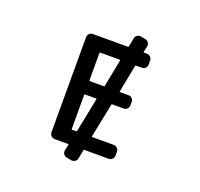

<svg xmlns="http://www.w3.org/2000/svg" viewBox="-152 -1015 1304 1254"><g transform="rotate(20 500.0 -388.0)"><path d="M432.6 -119.1Q437.5 -119.1 438.5 -123L486.3 -360.4Q487.3 -364.3 483.4 -364.3H405.3Q401.4 -364.3 401.4 -359.4V-123Q401.4 -119.1 405.3 -119.1ZM655.3 -655.3Q650.4 -655.3 649.4 -651.4L612.3 -460.9Q611.3 -457 616.2 -457H674.8Q688.5 -457 698.7 -446.8Q709 -436.5 709 -421.9V-398.4Q709 -384.8 698.7 -374.5Q688.5 -364.3 674.8 -364.3H594.7Q590.8 -364.3 589.8 -360.4L542 -123Q541 -119.1 545.9 -119.1H694.3Q709 -119.1 719.2 -108.9Q729.5 -98.6 729.5 -84V-56.6Q729.5 -43 719.2 -32.7Q709 -22.5 694.3 -22.5H526.4Q521.5 -22.5 520.5 -18.6L508.8 42Q505.9 56.6 494.1 64.5Q485.4 70.3 474.6 70.3Q471.7 70.3 467.8 70.3L434.6 63.5Q420.9 61.5 412.6 49.8Q404.3 38.1 407.2 23.4L416 -18.6Q417 -22.5 413.1 -22.5H319.3Q304.7 -22.5 294.4 -32.7Q284.2 -43 284.2 -56.6V-718.8Q284.2 -732.4 294.4 -742.7Q304.7 -752.9 319.3 -752.9H561.5Q566.4 -752.9 567.4 -756.8L579.1 -817.4Q582 -832 593.8 -839.8Q602.5 -845.7 613.3 -845.7Q616.2 -845.7 620.1 -844.7L652.3 -838.9Q667 -835.9 674.8 -824.2Q682.6 -812.5 679.7 -797.9L670.9 -756.8Q669.9 -752.9 674.8 -752.9H694.3Q709 -752.9 719.2 -742.7Q729.5 -732.4 729.5 -717.8V-689.5Q729.5 -675.8 719.2 -665.5Q709 -655.3 694.3 -655.3ZM405.3 -655.3Q401.4 -655.3 401.4 -650.4V-460.9Q401.4 -457 405.3 -457H502.9Q506.8 -457 507.8 -460.9L544.9 -651.4Q545.9 -655.3 542 -655.3Z"/></g></svg>

Font: Gen Jyuu Gothic L Monospace Medium
Style: Regular
Weight: 500
Designer: [Source Han Sans]
Ryoko NISHIZUKA  (kana & ideographs); Paul D. Hunt (Latin, Greek & Cyrillic); Wenlong ZHANG  (bopomofo
Version: Version 1.002.20150607